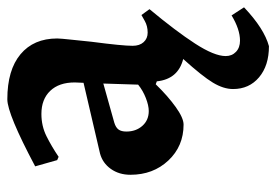

<svg xmlns="http://www.w3.org/2000/svg" viewBox="-135 -378 754 524"><g transform="rotate(-90 242.0 -116.0)"><path d="M261 143Q261 117 278.5 88Q296 59 343 7Q288 -7 282 -65L274 -68Q242 -35 212 -13.5Q182 8 164 8Q105 8 66 -33.5Q27 -75 27 -137Q27 -168 43 -190.5Q59 -213 85 -220L278 -265L279 -289Q279 -332 256 -356Q233 -380 193 -380Q160 -380 132 -366Q104 -352 76 -333L67 -337L50 -397Q193 -473 233 -473Q313 -473 356 -437Q399 -401 399 -337Q399 -328 395.5 -296Q392 -264 390 -243Q379 -159 379 -131Q379 -112 389 -101Q399 -90 415 -90Q433 -90 447 -98Q461 -106 463 -107L479 -85Q419 -13 385 39.5Q351 92 351 123Q351 140 362.5 151Q374 162 393 162Q424 162 462 139L484 173Q426 228 378 241Q325 241 293 214Q261 187 261 143ZM273 -116 276 -211 169 -181Q156 -177 150.5 -169.5Q145 -162 145 -148Q145 -122 160.5 -104.5Q176 -87 201 -87Q216 -87 236.5 -95Q257 -103 273 -116Z"/></g></svg>

Font: Alegreya
Style: Bold
Weight: 700
Designer: Juan Pablo del Peral
Foundry: Huerta Tipografica
Version: Version 2.008; ttfautohint (v1.8)